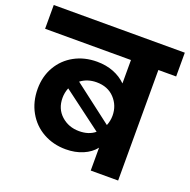

<svg xmlns="http://www.w3.org/2000/svg" viewBox="-147 -867 983 994"><g transform="rotate(20 344.0 -370.0)"><path d="M705 -740V-609H607V0H456V-126Q432 -95 390 -77Q348 -59 296 -59Q227 -59 171.5 -90Q116 -121 84.5 -177Q53 -233 53 -304Q53 -373 84.5 -427Q116 -481 171 -511Q226 -541 295 -541Q345 -541 386 -525Q427 -509 456 -480V-609H-17V-740ZM329 -440Q279 -440 242 -412L454 -250Q465 -277 465 -305Q465 -361 428 -400.5Q391 -440 329 -440ZM190 -304Q190 -244 230.5 -207.5Q271 -171 329 -171Q382 -171 416 -199L201 -360Q190 -333 190 -304Z"/></g></svg>

Font: MSTAGE
Style: Bold
Weight: 700
Designer: Ninad Kale (Devanagari), Jonny Pinhorn (Latin)
Foundry: Indian Type Foundry
Version: 4.004